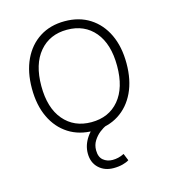

<svg xmlns="http://www.w3.org/2000/svg" viewBox="-104 -574 745 847"><g transform="rotate(-15 269.0 -151.0)"><path d="M269 8Q203 8 154.5 -23Q106 -54 79.5 -110Q53 -166 53 -242Q53 -318 79.5 -374Q106 -430 154.5 -461Q203 -492 269 -492Q335 -492 383.5 -461Q432 -430 458.5 -374Q485 -318 485 -242Q485 -166 458.5 -110Q432 -54 383.5 -23Q335 8 269 8ZM269 -31Q349 -31 395.5 -86.5Q442 -142 442 -242Q442 -342 395.5 -397.5Q349 -453 269 -453Q190 -453 143 -397.5Q96 -342 96 -242Q96 -142 143 -86.5Q190 -31 269 -31ZM311 190Q270 190 243.5 165Q217 140 217 98Q217 60 240.5 25.5Q264 -9 307 -31L328 0Q313 6 296.5 19Q280 32 268 51Q256 70 256 94Q256 125 273.5 139.5Q291 154 316 154Q329 154 342 151Q355 148 369 141L382 173Q372 180 353 185Q334 190 311 190Z"/></g></svg>

Font: Nunito Sans 12pt ExtraLight
Style: Regular
Weight: 200
Designer: Vernon Adams
Foundry: Vernon Adams
Version: Version 3.101;gftools[0.9.27]